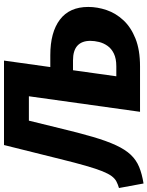

<svg xmlns="http://www.w3.org/2000/svg" viewBox="68 -828 751 979"><g transform="rotate(-90 443.5 -338.5)"><path d="M193.5 -693.6H624.1L442.4 -566.7H317.8L280.4 -414.4Q256.1 -312.4 235.1 -240.8Q214.1 -169.2 192.1 -122.1Q170.2 -75 143.6 -47Q117.1 -19.1 81.4 -4.4Q45.8 10.2 -2.6 17.9L-25.7 -107.3Q-6.3 -113 8.2 -120.7Q22.7 -128.4 35.1 -144.9Q47.4 -161.5 60 -192.6Q72.5 -223.7 87.5 -275.8Q102.6 -327.9 122.3 -408.1ZM459.9 -693.6H624.1L544 -120.9H594.8Q634.1 -120.9 659.6 -133.3Q685 -145.6 699.1 -165.7Q713.3 -185.8 719 -209.1Q724.7 -232.5 724.7 -253.4Q724.7 -296.6 700.1 -319.2Q675.4 -341.8 624.7 -341.8H559.5L575.4 -457.5H651.8Q768.3 -457.5 832.9 -408.6Q897.6 -359.8 897.6 -263.8Q897.6 -217.2 881.6 -170.3Q865.6 -123.4 829.8 -84.8Q794 -46.2 736 -23.1Q678.1 0 594.7 0H362.9Z"/></g></svg>

Font: Fira Sans Variable
Style: Italic
Weight: 397
Italic angle: -8°
Designer: Carrois Corporate & Edenspiekermann AG
Foundry: Carrois Corporate GbR & Edenspiekermann AG
Version: Version 4.202